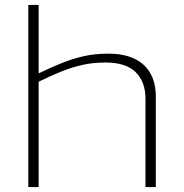

<svg xmlns="http://www.w3.org/2000/svg" viewBox="-20 -760 748 780"><path d="M95 0V-740H137V-462Q185 -485 229 -503Q273 -521 319 -531.5Q365 -542 420 -542Q483 -542 526 -521.5Q569 -501 591 -462Q613 -423 613 -367V0H571V-359Q571 -427 531.5 -466.5Q492 -506 408 -506Q357 -506 313.5 -496Q270 -486 228 -469Q186 -452 137 -428V0Z"/></svg>

Font: Georama Expanded ExtraLight
Style: Regular
Weight: 250
Width: 7
Designer: Jean-Baptiste Levee
Foundry: Production Type
Version: Version 1.001